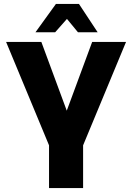

<svg xmlns="http://www.w3.org/2000/svg" viewBox="-20 -955 671 975"><path d="M229 0V-217L11 -742H190L319 -393L448 -742H620L402 -217V0ZM160 -791 264 -935H381L476 -791H376L320 -859L260 -791Z"/></svg>

Font: Exo Thin ExtraBold
Style: Regular
Weight: 800
Version: Version 2.000